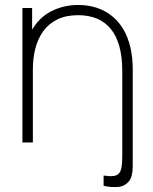

<svg xmlns="http://www.w3.org/2000/svg" viewBox="-20 -572 613 771"><path d="M461 178Q440 180 425.5 178.8Q411 177.5 396 174V133Q420.5 136.5 435.2 134.8Q450 133 457.8 124.2Q465.5 115.5 468.2 98.5Q471 81.5 471 55V-1H513V95Q513 137.5 498.2 155.5Q483.5 173.5 461 178ZM471 0V-286Q471 -344 459.2 -386.2Q447.5 -428.5 424.5 -456.2Q401.5 -484 368.8 -497.5Q336 -511 294 -511Q244.5 -511 209.8 -493.8Q175 -476.5 153.5 -446.5Q132 -416.5 122 -377.5Q112 -338.5 112 -295L73 -294Q73 -386.5 103.5 -443.2Q134 -500 184.2 -526Q234.5 -552 294 -552Q335 -552 369.2 -540.5Q403.5 -529 430.2 -507.2Q457 -485.5 475.5 -454Q494 -422.5 503.5 -382.2Q513 -342 513 -294V0ZM70 0V-540H109V-430H112V0Z"/></svg>

Font: Manrope ExtraLight
Style: Regular
Weight: 200
Designer: Mikhail Sharanda
Foundry: Mikhail Sharanda
Version: Version 4.505